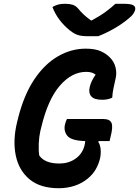

<svg xmlns="http://www.w3.org/2000/svg" viewBox="-20 -978 737 1018"><path d="M335 -347H528Q563 -347 571.5 -325.5Q580 -304 566 -252L561 -230H504L501 -225Q511 -212 513.5 -187Q516 -162 510 -136Q503 -108 488 -81Q473 -54 445 -31Q415 -6 375.5 7Q336 20 292 20Q194 20 137 -27Q80 -74 63.5 -154Q47 -234 71 -332L76 -352Q107 -475 161.5 -556.5Q216 -638 286.5 -679Q357 -720 434 -720Q484 -720 514 -706.5Q544 -693 563 -673Q585 -651 592.5 -621Q600 -591 593 -562Q586 -530 581.5 -509.5Q577 -489 575 -460Q562 -454 549 -451.5Q536 -449 522 -449Q479 -449 463.5 -467.5Q448 -486 456 -518Q464 -550 487 -582Q470 -597 437 -597Q361 -597 297.5 -524Q234 -451 199 -304L194 -284Q187 -253 185.5 -216.5Q184 -180 188 -154Q217 -111 295 -111Q342 -111 378 -135Q414 -159 427 -202Q431 -218 432 -230Q358 -232 337 -258Q316 -284 325 -320Q329 -336 335 -347ZM501 -786H445Q414 -786 394 -792Q374 -798 350 -817Q319 -842 295.5 -873Q272 -904 258 -941Q274 -950 289 -954Q304 -958 325 -958Q348 -958 364.5 -953Q381 -948 394 -933Q407 -917 422 -902.5Q437 -888 462 -870H467Q513 -895 543 -917.5Q573 -940 592 -958H633Q673 -958 686 -950.5Q699 -943 697 -929Q696 -919 687.5 -906Q679 -893 660 -878Q626 -850 585 -826.5Q544 -803 501 -786Z"/></svg>

Font: Recursive Mn Csl St
Style: Bold Italic
Weight: 700
Italic angle: -15°
Monospace: yes
Version: Version 1.079;hotconv 1.0.112;makeotfexe 2.5.65598; ttfautoh